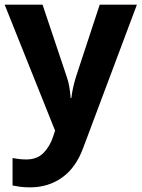

<svg xmlns="http://www.w3.org/2000/svg" viewBox="-20 -566 609 826"><path d="M0 -546H163L266 -239Q274 -217 278 -193.5Q282 -170 284 -144H287Q290 -170 295.5 -193.5Q301 -217 308 -239L409 -546H569L338 70Q307 155 247.5 197.5Q188 240 110 240Q85 240 66.5 237.5Q48 235 34 232V114Q45 116 60.5 118Q76 120 93 120Q140 120 167.5 91.5Q195 63 208 23L217 -4Z"/></svg>

Font: Noto Sans Adlam Unjoined
Style: Regular
Weight: 400
Designer: Mark Jamra, Neil Patel
Foundry: JamraPatel LLC
Version: Version 3.001